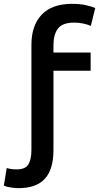

<svg xmlns="http://www.w3.org/2000/svg" viewBox="-88 -796 517 1002"><path d="M8 186Q-5 186 -28 183Q-51 180 -68 173L-53 81Q-30 88 -1 88Q44 88 60 62Q76 36 76 -14V-562Q76 -663 129.5 -719.5Q183 -776 289 -776Q331 -776 362.5 -768.5Q394 -761 409 -754L386 -661Q370 -668 347.5 -673Q325 -678 299 -678Q238 -678 214.5 -647Q191 -616 191 -560V-522H385V-427H191V-13Q191 88 146 137Q101 186 8 186Z"/></svg>

Font: Ubuntu Sans SemiBold
Style: Regular
Weight: 600
Designer: Dalton Maag Ltd
Foundry: Dalton Maag Ltd
Version: Version 1.006; ttfautohint (v1.8.4.7-5d5b)